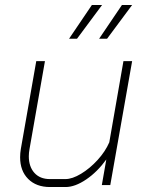

<svg xmlns="http://www.w3.org/2000/svg" viewBox="-20 -745 596 773"><path d="M61 -112Q61 -128 64 -146L126 -499H161L99 -146Q96 -130 96 -116Q96 -74 118.5 -49Q141 -24 181 -24H243Q271 -24 306.5 -45.5Q342 -67 373 -101Q404 -135 420 -172L477 -499H512L424 0H390L408 -103Q372 -53 327 -22.5Q282 8 244 8H181Q126 8 93.5 -24.5Q61 -57 61 -112ZM350 -725H391L290 -589H258ZM471 -725H512L411 -589H379Z"/></svg>

Font: Bai Jamjuree ExtraLight
Style: Italic
Weight: 275
Italic angle: -10°
Version: Version 1.000; ttfautohint (v1.6)